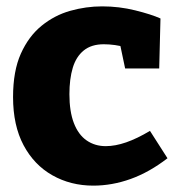

<svg xmlns="http://www.w3.org/2000/svg" viewBox="-20 -570 558 603"><path d="M273 13Q202 13 144.5 -19.5Q87 -52 54 -114Q21 -176 21 -265Q21 -347 45.5 -401.5Q70 -456 110.5 -489Q151 -522 200.5 -536Q250 -550 301 -550Q354 -550 404.5 -537.5Q455 -525 484 -512L480 -355H373L357 -431L370 -422Q359 -426 341 -428.5Q323 -431 306 -431Q267 -431 243 -411.5Q219 -392 208.5 -357Q198 -322 198 -274Q198 -220 212 -183.5Q226 -147 252 -129Q278 -111 312 -111Q342 -111 376.5 -123Q411 -135 451 -159L506 -73Q449 -29 390.5 -8Q332 13 273 13Z"/></svg>

Font: Bitter Thin ExtraBold
Style: Regular
Weight: 800
Version: Version 3.020